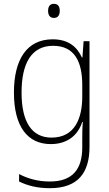

<svg xmlns="http://www.w3.org/2000/svg" viewBox="-20 -745 571 1006"><path d="M262 -725C240 -725 232 -709 232 -688C232 -667 241 -651 262 -651C284 -651 293 -666 293 -688C293 -709 286 -725 262 -725ZM256 -539C121 -539 53 -434 53 -260C53 -81 125 10 246 10C330 10 387 -33 411 -106H414C411 -71 411 -44 411 -12V27C411 142 360 206 241 206C177 206 124 190 80 167V206C123 227 174 241 241 241C389 241 449 160 449 24V-529H418L412 -444H409C384 -499 339 -539 256 -539ZM258 -505C372 -505 411 -420 411 -299V-239C411 -130 375 -24 250 -24C148 -24 93 -104 93 -260C93 -412 144 -505 258 -505Z"/></svg>

Font: Noto Sans Lao UI SemCond ExtLt
Style: Regular
Weight: 200
Width: 4
Designer: Monotype Design Team
Foundry: Monotype Imaging Inc.
Version: Version 2.000